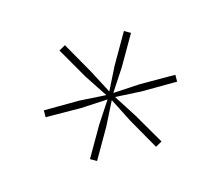

<svg xmlns="http://www.w3.org/2000/svg" viewBox="-61 -769 572 497"><g transform="rotate(15 225.0 -520.5)"><path d="M216 -349H235V-441L231 -511L291 -472L373 -424L383 -441L301 -488L237 -521L300 -553L382 -601L373 -617L291 -570L230 -530L234 -600V-692H215V-599L219 -531L159 -569L77 -617L67 -600L150 -552L214 -520L150 -488L68 -440L77 -424L160 -471L220 -510L216 -441Z"/></g></svg>

Font: Fixel Display Thin
Style: Regular
Weight: 100
Designer: AlfaBravo + MacPaw
Foundry: Kyrylo Tkachov, Marchela Mozhyna, Serhii Makarenko, Maria Weinstein, Zakhar Kryvoshyya
Version: Version 1.211